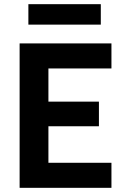

<svg xmlns="http://www.w3.org/2000/svg" viewBox="-20 -900 594 920"><path d="M74 0H514V-120H212V-295H454V-413H212V-572H514V-692H74ZM116 -782H463V-880H116Z"/></svg>

Font: RazerF5
Style: Bold
Weight: 700
Foundry: Razer Inc.
Version: Version 1.000;PS 001.001;hotconv 1.0.56